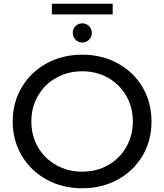

<svg xmlns="http://www.w3.org/2000/svg" viewBox="-20 -1001 880 1029"><path d="M230 -38.5C286.7 -7.5 350.3 8 421 8C491 8 554.3 -7.5 611 -38.5C667.7 -69.5 712 -112.2 744 -166.5C776 -220.8 792 -282 792 -350C792 -418 776 -479.2 744 -533.5C712 -587.8 667.7 -630.5 611 -661.5C554.3 -692.5 491 -708 421 -708C350.3 -708 286.7 -692.5 230 -661.5C173.3 -630.5 128.8 -587.7 96.5 -533C64.2 -478.3 48 -417.3 48 -350C48 -282.7 64.2 -221.7 96.5 -167C128.8 -112.3 173.3 -69.5 230 -38.5ZM559.5 -116C518.5 -92.7 472.3 -81 421 -81C369.7 -81 323.2 -92.7 281.5 -116C239.8 -139.3 207.2 -171.5 183.5 -212.5C159.8 -253.5 148 -299.3 148 -350C148 -400.7 159.8 -446.5 183.5 -487.5C207.2 -528.5 239.8 -560.7 281.5 -584C323.2 -607.3 369.7 -619 421 -619C472.3 -619 518.5 -607.3 559.5 -584C600.5 -560.7 632.8 -528.5 656.5 -487.5C680.2 -446.5 692 -400.7 692 -350C692 -299.3 680.2 -253.5 656.5 -212.5C632.8 -171.5 600.5 -139.3 559.5 -116ZM385 -788C395 -778 407 -773 421 -773C435 -773 447 -778 457 -788C467 -798 472 -810.3 472 -825C472 -839.7 467 -851.8 457 -861.5C447 -871.2 435 -876 421 -876C407 -876 395 -871.2 385 -861.5C375 -851.8 370 -839.7 370 -825C370 -810.3 375 -798 385 -788ZM258 -981V-924H584V-981Z"/></svg>

Font: ICO Headline
Style: Regular
Weight: 500
Designer: Julieta Ulanovsky
Foundry: Julieta Ulanovsky
Version: Version 7.200